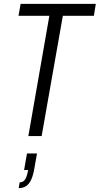

<svg xmlns="http://www.w3.org/2000/svg" viewBox="-20 -706 517 996"><path d="M127 0 236 -624H76L87 -686H477L467 -624H306L196 0ZM77 270 82 240Q100 240 110 225Q120 210 126 176H105L120 90H172L159 163Q153 201 142.5 224.5Q132 248 116 259Q100 270 77 270Z"/></svg>

Font: Archivo ExtraCondensed Light
Style: Italic
Weight: 300
Width: 2
Italic angle: -10°
Designer: Hector Gatti
Foundry: Omnibus-Type
Version: Version 2.001